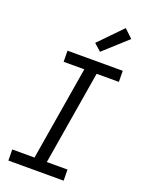

<svg xmlns="http://www.w3.org/2000/svg" viewBox="-178 -1062 856 1143"><g transform="rotate(20 250.0 -490.0)"><path d="M376 0H26L25 -70H166L265 -665H134L133 -735H483L484 -665H343L244 -70H375ZM317 -795 272 -835 413 -980 466 -930Z"/></g></svg>

Font: Iosevka Term Curly Oblique
Style: Regular
Weight: 400
Italic angle: -9°
Designer: Belleve Invis
Foundry: Belleve Invis
Version: Version 32.3.0